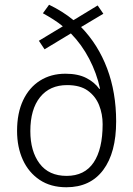

<svg xmlns="http://www.w3.org/2000/svg" viewBox="-20 -780 562 810"><path d="M187 -760Q245 -732 290 -695L392 -757L416 -722L322 -666Q394 -592 432 -491Q470 -390 470 -268Q470 -136 415.5 -63Q361 10 260 10Q194 10 147.5 -21Q101 -52 76.5 -105.5Q52 -159 52 -228Q52 -303 77.5 -357Q103 -411 149 -440Q195 -469 256 -469Q309 -469 344 -451Q379 -433 399 -405L402 -406Q388 -471 356.5 -531.5Q325 -592 279 -639L168 -572L144 -608L245 -669Q227 -684 205 -698Q183 -712 161 -724ZM263 -421Q190 -421 149 -370Q108 -319 108 -227Q108 -142 147 -90Q186 -38 261 -38Q337 -38 375 -94.5Q413 -151 413 -256Q413 -299 398 -336.5Q383 -374 350.5 -397.5Q318 -421 263 -421Z"/></svg>

Font: Noto Sans Arabic SemCond Light
Style: Regular
Weight: 300
Width: 4
Designer: Monotype Design Team, Nadine Chahine, Nizar Qandah and Khaled Hosny
Foundry: Monotype Imaging Inc.
Version: Version 2.012; ttfautohint (v1.8.4.7-5d5b)